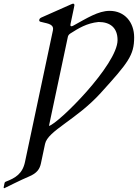

<svg xmlns="http://www.w3.org/2000/svg" viewBox="-83 -729 744 1028"><path d="M138.7 -635.3C131.3 -631.8 127 -627.4 127 -620.1C127 -615.7 129.4 -614.3 132.8 -612.8C160.6 -604 201.2 -604 201.2 -574.2C201.2 -571.8 200.7 -568.8 200.2 -565.9L50.8 138.2C37.6 201.2 -0.5 224.1 -52.2 243.7C-55.2 245.1 -57.6 246.6 -58.6 250.5L-63.5 274.9C-63.5 277.8 -61.5 278.8 -60.1 278.8C-59.6 278.8 35.6 231 71.8 216.3C115.7 198.2 129.9 175.3 136.2 145.5L158.2 41.5C173.3 -29.3 325.7 -87.4 456.1 -231C603 -393.1 635.3 -433.1 635.3 -528.8C635.3 -608.9 585.4 -670.9 503.9 -670.9C442.9 -670.9 381.8 -631.3 310.5 -592.3C307.6 -590.3 302.7 -588.4 299.3 -588.4C294.9 -588.4 293.9 -591.3 293.9 -594.7C293.9 -597.2 294.4 -600.1 294.9 -602.1C315.4 -697.8 315.4 -699.7 315.4 -701.2C315.4 -707 312.5 -709.5 307.6 -709.5C306.2 -709.5 301.3 -707.5 298.3 -706.1ZM444.8 -611.3C507.8 -611.3 546.4 -579.6 546.4 -514.2C546.4 -382.8 229 -66.4 179.2 -54.7C179.2 -54.2 182.1 -69.8 188.5 -99.1L280.3 -531.7C280.8 -534.7 283.7 -543.5 293 -549.3C336.9 -577.1 380.9 -605 444.8 -611.3Z"/></svg>

Font: Cardo
Style: Italic
Weight: 400
Designer: David J. Perry
Foundry: David J. Perry
Version: Version 0.99